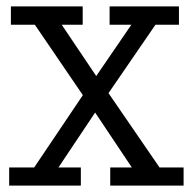

<svg xmlns="http://www.w3.org/2000/svg" viewBox="-20 -583 601 603"><path d="M8.8 -57.1H87.4L240.2 -284.2L89.4 -505.4H14.2V-563H239.7V-505.4H173.8L282.2 -344.2L392.6 -505.4H324.2V-563H542V-505.4H468.3L320.8 -290.5L481 -57.1H556.6V0H326.2V-57.1H394L278.8 -229.5L163.6 -57.1H233.9V0H8.8Z"/></svg>

Font: Rokkitt
Style: Regular
Weight: 400
Version: Version 1.2; ttfautohint (v1.5) -l 7 -r 28 -G 50 -x 13 -D la